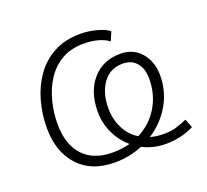

<svg xmlns="http://www.w3.org/2000/svg" viewBox="-93 -604 778 723"><g transform="rotate(-20 295.5 -242.0)"><path d="M253 8Q159 8 107 -49Q55 -106 55 -202Q55 -255 69 -306.5Q83 -358 112 -400Q141 -442 186.5 -467Q232 -492 295 -492Q327 -492 360 -483Q393 -474 408 -461L393 -426Q356 -453 293 -453Q242 -453 205 -431.5Q168 -410 144.5 -373.5Q121 -337 109.5 -292.5Q98 -248 98 -202Q98 -120 139.5 -75Q181 -30 258 -30Q294 -30 327 -39Q294 -67 275 -107.5Q256 -148 256 -193Q256 -273 298 -321.5Q340 -370 410 -370Q462 -370 493 -333.5Q524 -297 524 -243Q524 -178 492.5 -124.5Q461 -71 408 -37Q433 -30 462 -30Q490 -30 511 -36Q532 -42 556 -53L570 -18Q518 8 457 8Q407 8 364 -14Q311 8 253 8ZM298 -192Q298 -149 316 -112.5Q334 -76 368 -55Q421 -82 451 -132Q481 -182 481 -245Q481 -285 461 -308.5Q441 -332 406 -332Q355 -332 326.5 -292.5Q298 -253 298 -192Z"/></g></svg>

Font: Nunito Sans ExtraLight
Style: Italic
Weight: 200
Italic angle: -9°
Designer: Vernon Adams
Foundry: Vernon Adams
Version: Version 3.006; ttfautohint (v1.8.3)